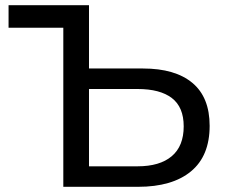

<svg xmlns="http://www.w3.org/2000/svg" viewBox="-20 -720 868 740"><path d="M224 0V-613H13V-700H323V-456H531Q655 -456 721.5 -400.5Q788 -345 788 -235Q788 -119 716 -59.5Q644 0 512 0ZM323 -79H510Q596 -79 642 -118Q688 -157 688 -233Q688 -307 642.5 -342Q597 -377 510 -377H323Z"/></svg>

Font: Montserrat Medium
Style: Regular
Weight: 500
Designer: Julieta Ulanovsky
Foundry: Julieta Ulanovsky
Version: Version 9.000; ttfautohint (v1.8.4.7-5d5b)